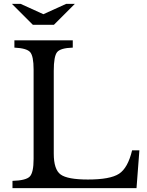

<svg xmlns="http://www.w3.org/2000/svg" viewBox="-20 -980 767 1000"><path d="M706 -197 691 0H45V-38Q115 -40 135 -60.5Q155 -81 155 -152V-618Q155 -688 137 -708.5Q119 -729 55 -732V-770H359V-732Q295 -730 277.5 -708.5Q260 -687 260 -611V-180Q260 -97 296 -71Q332 -45 438 -45Q554 -45 600 -75Q646 -105 668 -197ZM261 -851H151L42 -960H87L206 -906L325 -960H370Z"/></svg>

Font: Libre Baskerville
Style: Regular
Weight: 400
Designer: Pablo Impallari, Rodrigo Fuenzalida
Foundry: Pablo Impallari, Rodrigo Fuenzalida
Version: Version 1.000